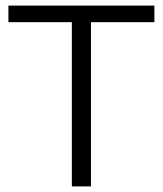

<svg xmlns="http://www.w3.org/2000/svg" viewBox="-20 -664 580 684"><path d="M530 -585H304V0H236V-585H10V-644H530Z"/></svg>

Font: Montserrat Ace
Style: Regular
Weight: 400
Designer: Julieta Ulanovsky
Foundry: Julieta Ulanovsky
Version: Version 1